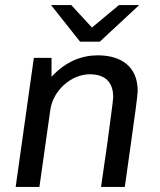

<svg xmlns="http://www.w3.org/2000/svg" viewBox="-20 -740 633 760"><path d="M531 -720H451L344 -631L262 -720H182L297 -575H375ZM367 -521C304 -521 240 -497 184 -436V-511H114L42 0H136L179 -304C190 -384 264 -446 335 -446C391 -446 428 -420 428 -356C428 -340 415 -253 404 -167L380 0H474L499 -178C512 -268 525 -364 525 -380C525 -478 458 -521 367 -521Z"/></svg>

Font: Chivo
Style: Italic
Weight: 400
Italic angle: -8°
Designer: Hector Gatti
Foundry: Omnibus-Type
Version: Version 1.003;PS 001.003;hotconv 1.0.70;makeotf.lib2.5.58329